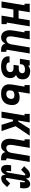

<svg xmlns="http://www.w3.org/2000/svg" viewBox="1462 -2030 576 3540"><g transform="rotate(90 1750.0 -260.0)"><path d="M7 0 77 -424H49V-520H206L172 -315H320L354 -520H466L396 -96H425V0H268L304 -219H156L120 0Z M670 8Q644 8 619.5 -1Q595 -10 578.5 -28Q562 -46 552.5 -69.5Q543 -93 539.5 -118Q536 -143 538 -169.5Q540 -196 544 -222L577 -424H549V-520H706L654 -207Q652 -194 651 -180.5Q650 -167 650.5 -154.5Q651 -142 654.5 -130Q658 -118 664.5 -108Q671 -98 682.5 -93Q694 -88 707 -88Q725 -88 741.5 -95.5Q758 -103 770 -116.5Q782 -130 788.5 -146.5Q795 -163 798 -180L854 -520H966L899 -111Q898 -107 898.5 -102Q899 -97 902 -94Q905 -91 909.5 -89.5Q914 -88 918 -88H935V8H902Q882 8 862 4.5Q842 1 825 -9.5Q808 -20 797.5 -36.5Q787 -53 784 -72Q776 -56 764.5 -40.5Q753 -25 738 -13.5Q723 -2 705 3Q687 8 670 8Z M1209 8Q1185 8 1161 5.5Q1137 3 1115 -4Q1093 -11 1073.5 -23Q1054 -35 1040.5 -53Q1027 -71 1021.5 -94Q1016 -117 1020 -141Q1021 -143 1021 -145Q1021 -147 1022 -148H1133Q1133 -148 1133 -147Q1133 -146 1133 -146Q1130 -131 1136.5 -118.5Q1143 -106 1155 -99.5Q1167 -93 1181 -90.5Q1195 -88 1209 -88Q1219 -88 1229.5 -89Q1240 -90 1250 -92.5Q1260 -95 1270 -99.5Q1280 -104 1288.5 -111Q1297 -118 1302 -128Q1307 -138 1308 -148Q1311 -164 1306.5 -179.5Q1302 -195 1290.5 -205Q1279 -215 1263 -218.5Q1247 -222 1231 -222H1175L1190 -318H1246Q1259 -318 1272.5 -320.5Q1286 -323 1298.5 -329Q1311 -335 1319 -347Q1327 -359 1329 -372Q1332 -385 1328 -398Q1324 -411 1314.5 -419Q1305 -427 1292 -429.5Q1279 -432 1265 -432Q1251 -432 1237 -430.5Q1223 -429 1209 -424Q1195 -419 1183.5 -408.5Q1172 -398 1169 -384L1162 -339H1063L1093 -520H1192L1187 -489Q1198 -499 1211 -507Q1224 -515 1238 -520Q1252 -525 1266.5 -526.5Q1281 -528 1295 -528Q1328 -528 1360 -517.5Q1392 -507 1412.5 -483Q1433 -459 1439.5 -426Q1446 -393 1440 -360Q1438 -345 1432.5 -330Q1427 -315 1416 -303Q1405 -291 1391.5 -282.5Q1378 -274 1363 -267Q1379 -258 1392 -243.5Q1405 -229 1412 -211Q1419 -193 1420 -172.5Q1421 -152 1418 -131Q1414 -109 1404.5 -87.5Q1395 -66 1378.5 -49.5Q1362 -33 1341 -21.5Q1320 -10 1298 -3.5Q1276 3 1253.5 5.5Q1231 8 1209 8Z M1706 8Q1680 8 1654 3.5Q1628 -1 1606 -13Q1584 -25 1567.5 -43.5Q1551 -62 1543 -86Q1535 -110 1534.5 -136.5Q1534 -163 1538 -189L1577 -424H1549V-520H1706L1671 -307Q1695 -322 1722.5 -328Q1750 -334 1778 -334Q1801 -334 1823.5 -329Q1846 -324 1864 -312Q1882 -300 1894 -281.5Q1906 -263 1911.5 -241.5Q1917 -220 1917 -196.5Q1917 -173 1913 -150Q1909 -127 1901 -104.5Q1893 -82 1877.5 -62.5Q1862 -43 1841.5 -29Q1821 -15 1798.5 -6.5Q1776 2 1752.5 5Q1729 8 1706 8ZM1708 -88Q1724 -88 1740 -92Q1756 -96 1770 -106Q1784 -116 1792 -131.5Q1800 -147 1803 -163Q1805 -178 1802.5 -193.5Q1800 -209 1790 -219.5Q1780 -230 1765 -234Q1750 -238 1734 -238Q1721 -238 1708.5 -236Q1696 -234 1684 -228.5Q1672 -223 1662.5 -212.5Q1653 -202 1651 -189L1648 -174Q1646 -158 1647 -142Q1648 -126 1655.5 -113Q1663 -100 1677.5 -94Q1692 -88 1708 -88Z M2038 0 2109 -424H2080V-520H2237L2202 -308H2220L2355 -520H2482L2307 -260L2396 0H2281L2215 -212H2186L2151 0Z M2670 8Q2644 8 2619.5 -1Q2595 -10 2578.5 -28Q2562 -46 2552.5 -69.5Q2543 -93 2539.5 -118Q2536 -143 2538 -169.5Q2540 -196 2544 -222L2577 -424H2549V-520H2706L2654 -207Q2652 -194 2651 -180.5Q2650 -167 2650.5 -154.5Q2651 -142 2654.5 -130Q2658 -118 2664.5 -108Q2671 -98 2682.5 -93Q2694 -88 2707 -88Q2725 -88 2741.5 -95.5Q2758 -103 2770 -116.5Q2782 -130 2788.5 -146.5Q2795 -163 2798 -180L2854 -520H2966L2899 -111Q2898 -107 2898.5 -102Q2899 -97 2902 -94Q2905 -91 2909.5 -89.5Q2914 -88 2918 -88H2935V8H2902Q2882 8 2862 4.5Q2842 1 2825 -9.5Q2808 -20 2797.5 -36.5Q2787 -53 2784 -72Q2776 -56 2764.5 -40.5Q2753 -25 2738 -13.5Q2723 -2 2705 3Q2687 8 2670 8Z M3099 8Q3081 8 3065.5 0Q3050 -8 3040.5 -22Q3031 -36 3026.5 -53Q3022 -70 3021 -88Q3020 -106 3021.5 -124Q3023 -142 3026 -160Q3026 -163 3026.5 -166Q3027 -169 3028 -172Q3028 -173 3028 -174.5Q3028 -176 3028 -177H3139Q3139 -176 3139 -174.5Q3139 -173 3138 -172Q3138 -171 3138 -169.5Q3138 -168 3137 -167V-165Q3137 -165 3137 -164.5Q3137 -164 3137 -163Q3136 -158 3135.5 -153Q3135 -148 3134 -142.5Q3133 -137 3132.5 -132Q3132 -127 3132 -122Q3132 -117 3132 -112Q3132 -107 3133 -102Q3134 -97 3135.5 -91.5Q3137 -86 3142 -86Q3147 -86 3150 -91.5Q3153 -97 3155 -102Q3157 -107 3158.5 -111.5Q3160 -116 3161.5 -121Q3163 -126 3164 -131Q3165 -136 3166 -141Q3167 -146 3168 -151Q3169 -156 3169 -161L3213 -421Q3214 -428 3210 -434Q3206 -440 3199 -440Q3195 -440 3191 -438Q3187 -436 3184 -433L3111 -361L3073 -394L3044 -418L3117 -491Q3126 -500 3138.5 -506.5Q3151 -513 3163 -517.5Q3175 -522 3187.5 -524Q3200 -526 3213 -526Q3228 -526 3240.5 -519Q3253 -512 3260 -500Q3267 -488 3269 -473.5Q3271 -459 3271 -444Q3278 -460 3287.5 -475.5Q3297 -491 3310.5 -503Q3324 -515 3341 -521.5Q3358 -528 3374 -528Q3392 -528 3408 -520Q3424 -512 3433.5 -498Q3443 -484 3447 -467Q3451 -450 3452.5 -432Q3454 -414 3452.5 -396Q3451 -378 3448 -360Q3447 -357 3446.5 -354Q3446 -351 3446 -348Q3446 -347 3445.5 -345.5Q3445 -344 3445 -343H3334Q3335 -344 3335 -345.5Q3335 -347 3335 -348Q3335 -349 3335.5 -350.5Q3336 -352 3336 -353V-355Q3336 -355 3336.5 -355.5Q3337 -356 3337 -357Q3338 -362 3338.5 -367Q3339 -372 3339.5 -377.5Q3340 -383 3340.5 -388Q3341 -393 3341 -398Q3341 -403 3341 -408Q3341 -413 3340.5 -418Q3340 -423 3338 -428.5Q3336 -434 3331 -434Q3326 -434 3323.5 -428.5Q3321 -423 3319 -418Q3317 -413 3315.5 -408.5Q3314 -404 3312.5 -399Q3311 -394 3310 -389Q3309 -384 3308 -379Q3307 -374 3306 -369Q3305 -364 3304 -359L3261 -99Q3260 -92 3264 -86Q3268 -80 3275 -80Q3279 -80 3283 -82Q3287 -84 3290 -87L3363 -159L3401 -126L3429 -102L3357 -29Q3347 -20 3335 -13.5Q3323 -7 3311 -2.5Q3299 2 3286 4Q3273 6 3261 6Q3246 6 3233 -1Q3220 -8 3213.5 -20Q3207 -32 3204.5 -46.5Q3202 -61 3203 -76Q3196 -60 3186 -44.5Q3176 -29 3163 -17Q3150 -5 3133 1.5Q3116 8 3099 8Z"/></g></svg>

Font: Iosevka Gothic
Style: Bold Italic
Weight: 700
Italic angle: -9°
Monospace: yes
Designer: Belleve Invis
Foundry: Belleve Invis
Version: Version 15.5.1; ttfautohint (v1.8.4)